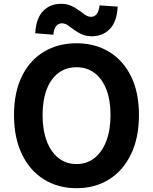

<svg xmlns="http://www.w3.org/2000/svg" viewBox="-20 -983 810 1017"><path d="M385.1 13.8Q287.4 13.8 212.7 -32.8Q138 -79.4 96.1 -166.4Q54.2 -253.3 54.2 -373.6Q54.2 -494 96.1 -579.1Q138 -664.2 212.7 -709Q287.4 -753.8 385.1 -753.8Q483.6 -753.8 557.9 -708.6Q632.2 -663.4 674.1 -578.7Q716 -494 716 -373.6Q716 -253.3 674.1 -166.4Q632.2 -79.4 557.9 -32.8Q483.6 13.8 385.1 13.8ZM385.1 -114Q440.2 -114 480.6 -146Q520.9 -178 543.2 -236.3Q565.4 -294.5 565.4 -373.6Q565.4 -452.6 543.2 -509.5Q520.9 -566.4 480.6 -596.6Q440.2 -626.8 385.1 -626.8Q330.1 -626.8 289.7 -596.6Q249.2 -566.4 227.4 -509.5Q205.5 -452.6 205.5 -373.6Q205.5 -294.5 227.4 -236.3Q249.2 -178 289.7 -146Q330.1 -114 385.1 -114ZM467.2 -790.9Q436.7 -790.9 413.5 -801.3Q390.2 -811.6 372.3 -825.2Q354.4 -838.8 339.1 -849.2Q323.9 -859.6 307.9 -859.6Q290.7 -859.6 278.1 -845.8Q265.6 -832.1 262.6 -799.1L166.7 -806.8Q171.1 -886.6 208.5 -924.7Q245.9 -962.8 302.4 -962.8Q333.6 -962.8 356.8 -952.4Q380 -942 397.9 -928.3Q415.8 -914.6 431.3 -904.2Q446.9 -893.9 462.3 -893.9Q479.7 -893.9 491.5 -907.7Q503.3 -921.6 507.6 -954.6L603.4 -947.9Q599.1 -867.1 561.3 -829Q523.4 -790.9 467.2 -790.9Z"/></svg>

Font: Noto Sans SC Thin
Style: Regular
Weight: 100
Designer: Ryoko NISHIZUKA 西塚涼子 (kana, bopomofo & ideographs); Paul D. Hunt (Latin, Greek & Cyrillic); Sandoll Communications 산돌커뮤니
Foundry: Adobe
Version: Version 2.004-H2;hotconv 1.0.118;makeotfexe 2.5.65603